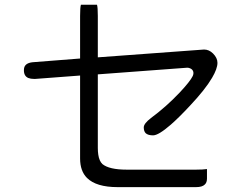

<svg xmlns="http://www.w3.org/2000/svg" viewBox="-20 -767 1040 804"><path d="M318.8 -747.1Q315.4 -736.3 315.4 -700.2V-522L121.6 -506.8Q88.9 -504.9 82 -485.8Q80.1 -480.5 80.1 -472.7Q80.1 -448.2 98.6 -440.4Q108.4 -436.5 123 -436.5H127.4L315.4 -450.7V-112.3V-111.8Q315.4 -107.9 315.4 -103.5Q315.4 -50.8 344.2 -22Q382.8 16.6 472.7 16.6Q475.1 16.6 477.5 16.6H800.8Q827.1 16.6 837.9 5.4Q846.7 -2.9 846.7 -19.5V-59.1Q830.6 -56.6 800.8 -56.6H510.7Q437 -56.6 408.7 -80.1Q395.5 -92.8 391.6 -119.1Q389.6 -131.3 389.6 -147.5V-455.6L762.7 -483.4H767.1Q778.3 -481.4 784.2 -475.6Q790 -469.7 790 -460.9Q790 -455.1 787.1 -448.7Q776.4 -426.3 731.9 -378.9Q675.3 -319.3 612.3 -272.9Q582 -249.5 582 -233.6Q582 -217.8 589.8 -209.5Q599.6 -200.2 621.1 -200.2Q643.6 -200.2 694.8 -244.6Q729 -274.4 774.9 -323.7Q839.8 -392.6 868.2 -441.4Q890.6 -479.5 890.6 -503.9Q890.6 -524.4 872.1 -543Q855.5 -559.6 834.5 -559.6L389.6 -526.9V-700.2Q389.6 -736.3 386.2 -747.1Z"/></svg>

Font: YuPearl-Light
Style: Light
Weight: 300
Designer: Max Yao
Foundry: Max-Everyday
Version: Version 1.011; ttfautohint (v1.8.3)